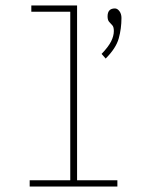

<svg xmlns="http://www.w3.org/2000/svg" viewBox="-20 -685 540 705"><path d="M89 0V-23H238V-642H95V-665H263V-23H411V0ZM368 -470 353 -487Q378 -513 388 -533Q398 -553 398 -571Q398 -586 392.5 -592Q387 -598 381 -604.5Q375 -611 375 -625Q375 -654 402 -654Q411 -654 418.5 -644Q426 -634 426 -619Q426 -580 416 -544Q406 -508 368 -470Z"/></svg>

Font: Inconsolata ExtraLight
Style: Regular
Weight: 200
Monospace: yes
Designer: Raph Levien, Cyreal, Brenton Simpson
Foundry: Raph Levien, Cyreal, Google
Version: Version 3.001; ttfautohint (v1.8.2.53-6de2)